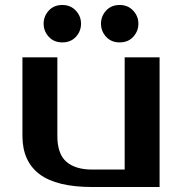

<svg xmlns="http://www.w3.org/2000/svg" viewBox="-20 -750 730 770"><path d="M70 -520H210V-205Q210 -133 246 -101.5Q282 -70 350 -70H480V-520H620V0H350Q207 0 138.5 -51.5Q70 -103 70 -205ZM305 -655Q305 -625 284.5 -602.5Q264 -580 230 -580Q196 -580 175.5 -602.5Q155 -625 155 -655Q155 -685 175.5 -707.5Q196 -730 230 -730Q263 -730 284 -707.5Q305 -685 305 -655ZM535 -655Q535 -625 514.5 -602.5Q494 -580 460 -580Q426 -580 405.5 -602.5Q385 -625 385 -655Q385 -685 405.5 -707.5Q426 -730 460 -730Q493 -730 514 -707.5Q535 -685 535 -655Z"/></svg>

Font: Prosto One
Style: Regular
Weight: 400
Designer: Pavel Emelyanov and Jovanny lemonad
Foundry: Pavel Emelyanov and Jovanny Lemonad
Version: Version 1.001